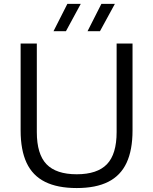

<svg xmlns="http://www.w3.org/2000/svg" viewBox="-20 -966 794 996"><path d="M378 9.5Q278 9.5 213.5 -22.8Q149 -55 118 -121.2Q87 -187.5 87 -289.5V-740H171V-281Q171 -166.5 221.2 -114.2Q271.5 -62 378 -62Q484.5 -62 534.8 -114.2Q585 -166.5 585 -281V-740H667.5V-289.5Q667.5 -187.5 636.5 -121.2Q605.5 -55 541.5 -22.8Q477.5 9.5 378 9.5ZM434 -804 506 -946H576L498.5 -804ZM257.5 -804 329.5 -946H399L322 -804Z"/></svg>

Font: Encode Sans SemiExpanded
Style: Regular
Weight: 400
Width: 6
Designer: Multiple Designers
Foundry: Impallari Type
Version: Version 3.002